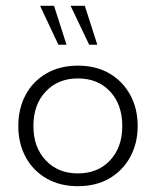

<svg xmlns="http://www.w3.org/2000/svg" viewBox="-20 -631 537 661"><path d="M248 10Q186 10 139.5 -17Q93 -44 68 -91Q43 -138 43 -197Q43 -257 68 -304Q93 -351 139.5 -378Q186 -405 248 -405Q311 -405 357 -378Q403 -351 428.5 -304Q454 -257 454 -197Q454 -138 428.5 -91Q403 -44 357 -17Q311 10 248 10ZM248 -34Q317 -34 359 -79Q401 -124 401 -197Q401 -271 359 -316Q317 -361 248 -361Q180 -361 137.5 -316Q95 -271 95 -197Q95 -124 137.5 -79Q180 -34 248 -34ZM287 -477 223 -611H272L315 -477ZM181 -477 118 -611H166L209 -477Z"/></svg>

Font: Rokkitt SemiBold Light
Style: Regular
Weight: 300
Version: Version 3.103